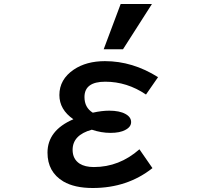

<svg xmlns="http://www.w3.org/2000/svg" viewBox="-20 -900 1040 971"><path d="M504.4 -650.9 590.3 -879.9H748.5L602.1 -650.9ZM685.1 -145 751 -49.8Q624 50.8 449.2 50.8Q356.9 50.8 300.3 17.6Q220.2 -30.3 220.2 -127.9Q220.2 -240.7 351.1 -296.9Q280.3 -345.7 280.3 -419.4Q280.3 -498.5 353 -547.9Q416.5 -590.8 510.7 -590.8Q650.9 -590.8 779.3 -509.8L718.3 -421.9Q622.6 -486.8 512.2 -486.8Q407.2 -486.8 407.2 -409.2Q407.2 -356 449.2 -330.1Q494.6 -340.3 532.2 -340.3Q584.5 -340.3 614.3 -323.7Q643.1 -308.1 643.1 -282.7Q643.1 -257.8 613.3 -242.7Q586.4 -228 538.6 -228Q492.2 -228 444.3 -244.1Q347.2 -217.3 347.2 -142.1Q347.2 -95.7 382.8 -72.3Q410.2 -55.2 454.6 -55.2Q583.5 -55.2 685.1 -145Z"/></svg>

Font: BIZ UDPGothic
Style: Bold
Weight: 700
Designer: TypeBank Co., Ltd.
Foundry: Morisawa Inc.
Version: Version 1.051